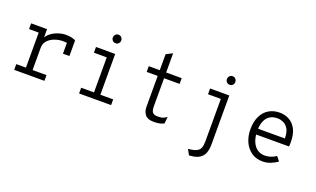

<svg xmlns="http://www.w3.org/2000/svg" viewBox="-93 -1246 3265 1983"><g transform="rotate(20 1540.0 -254.5)"><path d="M51 0V-63H157V-448H51V-511H226V-396L220 -410Q238 -445.5 273 -470.8Q308 -496 349.8 -509.5Q391.5 -523 430 -523Q469 -523 496 -516.5Q523 -510 538 -500V-329H467V-479L484 -444Q472 -448 457.5 -449.5Q443 -451 425 -451Q378.5 -451 333.5 -434.8Q288.5 -418.5 259.2 -386.5Q230 -354.5 230 -307V-63H383V0Z M905 -20V-511H975V-20ZM764 0V-63H1116V0ZM764 -448V-511H940V-448ZM940 -616Q920.5 -616 907.2 -629.2Q894 -642.5 894 -662Q894 -682.5 907.2 -696.2Q920.5 -710 940 -710Q960.5 -710 973.2 -696.2Q986 -682.5 986 -662Q986 -642.5 973.2 -629.2Q960.5 -616 940 -616Z M1586 12Q1521 12 1493 -22Q1465 -56 1465 -110V-448H1344V-511H1465V-687L1535 -722V-511H1706V-448H1535V-140Q1535 -115.5 1539.8 -96Q1544.5 -76.5 1560.5 -65.2Q1576.5 -54 1610 -54Q1650 -54 1671.5 -64.2Q1693 -74.5 1707 -84L1699 -11Q1679.5 -0.5 1655 5.8Q1630.5 12 1586 12Z M2049 213 2017 153Q2075.5 147.5 2106.2 133.2Q2137 119 2148 91.8Q2159 64.5 2159 20V-511H2229V32Q2229 74.5 2219.2 107Q2209.5 139.5 2189 162Q2167.5 186 2132.8 198.2Q2098 210.5 2049 213ZM2018 -448V-511H2193V-448ZM2194 -616Q2174.5 -616 2161.2 -629.2Q2148 -642.5 2148 -662Q2148 -682.5 2161.2 -696.2Q2174.5 -710 2194 -710Q2214.5 -710 2227.2 -696.2Q2240 -682.5 2240 -662Q2240 -642.5 2227.2 -629.2Q2214.5 -616 2194 -616Z M2782 12Q2709.5 12 2658.2 -25Q2607 -62 2580 -123Q2553 -184 2553 -256Q2553 -341 2581.5 -400.8Q2610 -460.5 2661.5 -491.8Q2713 -523 2782 -523Q2838.5 -523 2886 -497Q2933.5 -471 2962.2 -416.5Q2991 -362 2991 -276Q2991 -268 2990.8 -255.8Q2990.5 -243.5 2989 -227H2609V-290H2920Q2920 -358.5 2897.5 -395.2Q2875 -432 2842.8 -446Q2810.5 -460 2782 -460Q2702 -460 2663.5 -409Q2625 -358 2625 -273Q2625 -170.5 2667.5 -111.8Q2710 -53 2785 -53Q2814.5 -53 2845.5 -62.2Q2876.5 -71.5 2907 -93L2945 -46Q2913.5 -21.5 2871 -4.8Q2828.5 12 2782 12Z"/></g></svg>

Font: Overpass Mono Light
Style: Regular
Weight: 300
Monospace: yes
Designer: Delve Withrington, Dave Bailey
Foundry: Delve Fonts LLC
Version: Version 4.000